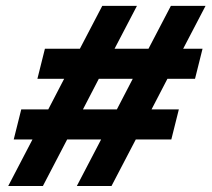

<svg xmlns="http://www.w3.org/2000/svg" viewBox="-20 -677 715 649"><path d="M442.9 -657.2 367.2 -512.2H481.9L557.6 -657.2H674.8L599.1 -512.2H664.6L639.2 -410.6H545.9L492.2 -307.1H584.5L559.1 -205.6H439L356.9 -48.3H239.7L321.8 -205.6H207L125 -48.3H7.8L89.8 -205.6H26.4L51.8 -307.1H143.1L196.8 -410.6H106.4L131.8 -512.2H250L325.7 -657.2ZM375 -307.1 428.7 -410.6H314L260.3 -307.1Z"/></svg>

Font: Lesson One
Style: Bold Italic
Weight: 700
Italic angle: -14°
Designer: But Ko, Victor Gaultney, Annie Olsen, Julie Remington, Don Collingsworth, Eric Hays, Becca Hirsbrunner
Version: Version 1.100